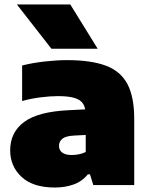

<svg xmlns="http://www.w3.org/2000/svg" viewBox="-20 -828 670 859"><path d="M226 11Q127.5 11 76.5 -36.5Q25.5 -84 25.5 -155.5Q25.5 -236 87.8 -282.2Q150 -328.5 288 -335L396.5 -340.5L419.5 -227L311 -221.5Q274.5 -219.5 259.2 -207.5Q244 -195.5 244 -175Q244 -156.5 258.2 -145.5Q272.5 -134.5 301 -134.5Q315.5 -134.5 332 -137.5Q348.5 -140.5 363.5 -148V-313.5Q363.5 -344 352.5 -362.5Q341.5 -381 314.2 -389.5Q287 -398 239 -398Q205.5 -398 161.5 -392.5Q117.5 -387 79 -376V-535Q126.5 -547 180.8 -553Q235 -559 280 -559Q386.5 -559 452.8 -534.5Q519 -510 549.8 -452.5Q580.5 -395 580.5 -296V0H397.5L382.5 -48H373Q347 -16 308.8 -2.5Q270.5 11 226 11ZM210 -610 55.5 -808H294.5L417 -610Z"/></svg>

Font: Encode Sans SemiExpanded Black
Style: Regular
Weight: 900
Width: 6
Designer: Multiple Designers
Foundry: Impallari Type
Version: Version 3.002